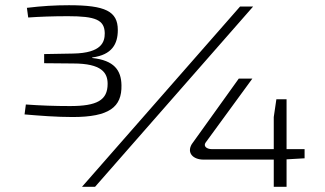

<svg xmlns="http://www.w3.org/2000/svg" viewBox="-20 -715 1243 735"><path d="M445 -389C444 -446 417 -484 333 -493V-495C409 -505 431 -547 431 -600C431 -672 383 -695 244 -695C191 -695 140 -692 83 -685L88 -648C129 -651 183 -653 240 -653C346 -653 380 -639 381 -588C381 -555 370 -512 260 -510L149 -508V-473L260 -472C370 -472 392 -436 392 -394C392 -331 351 -309 248 -309C189 -309 134 -311 79 -315L74 -277C133 -272 196 -267 258 -267C398 -267 447 -305 445 -389ZM949 -690H899L294 0H344ZM1146 -109V-144H1077V-335H1038L1028 -267V-144H792C770 -144 758 -156 767 -169L946 -414H894L714 -163C694 -129 720 -104 759 -104H1028V0H1077V-105Z"/></svg>

Font: Exo 2 Light Expanded
Style: Regular
Weight: 300
Width: 7
Designer: Natanael Gama
Version: Version 1.001;PS 001.001;hotconv 1.0.70;makeotf.lib2.5.58329